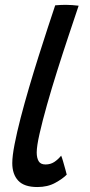

<svg xmlns="http://www.w3.org/2000/svg" viewBox="-20 -736 362 774"><path d="M249 -32Q233 -15.5 202.5 1.2Q172 18 130.5 18Q77.5 18 53.5 -7.8Q29.5 -33.5 29.5 -78.5Q29.5 -107 38.8 -154.5Q48 -202 63.2 -260.8Q78.5 -319.5 97.2 -383.2Q116 -447 135.5 -508.8Q155 -570.5 172.5 -623.8Q190 -677 202.5 -714.5Q226.5 -716.5 245 -716.5Q258.5 -716.5 271 -715.5Q283.5 -714.5 297 -713Q278.5 -658 255.8 -589.8Q233 -521.5 210.5 -450.2Q188 -379 169.5 -313.5Q151 -248 139.5 -197.2Q128 -146.5 128 -121.5Q128 -99.5 135.8 -86.2Q143.5 -73 163.5 -73Q183.5 -73 198.8 -83Q214 -93 226.5 -108.5Q229 -103.5 234 -86.5Q239 -69.5 243.5 -53Q248 -36.5 249 -32Z"/></svg>

Font: Grandstander
Style: Italic
Weight: 400
Italic angle: -15°
Designer: Tyler Finck
Foundry: Etcetera Type Co
Version: Version 1.200; ttfautohint (v1.8.3)